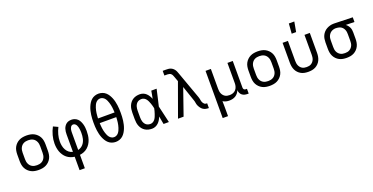

<svg xmlns="http://www.w3.org/2000/svg" viewBox="-29 -1675 5457 2810"><g transform="rotate(-20 2700.0 -270.0)"><path d="M300 8Q271 8 241.5 3Q212 -2 186 -15Q160 -28 138.5 -49Q117 -70 103.5 -96Q90 -122 85 -151.5Q80 -181 80 -210V-310Q80 -339 85 -368.5Q90 -398 103.5 -424Q117 -450 138.5 -471Q160 -492 186 -505Q212 -518 241.5 -523Q271 -528 300 -528Q329 -528 358.5 -523Q388 -518 414 -505Q440 -492 461.5 -471Q483 -450 496.5 -424Q510 -398 515 -368.5Q520 -339 520 -310V-210Q520 -181 515 -151.5Q510 -122 496.5 -96Q483 -70 461.5 -49Q440 -28 414 -15Q388 -2 358.5 3Q329 8 300 8ZM300 -66Q319 -66 337.5 -69.5Q356 -73 373 -82Q390 -91 402.5 -105Q415 -119 423 -136.5Q431 -154 434 -172.5Q437 -191 437 -210V-310Q437 -329 434 -347.5Q431 -366 423 -383.5Q415 -401 402.5 -415Q390 -429 373 -438Q356 -447 337.5 -450.5Q319 -454 300 -454Q281 -454 262.5 -450.5Q244 -447 227 -438Q210 -429 197.5 -415Q185 -401 177 -383.5Q169 -366 166 -347.5Q163 -329 163 -310V-210Q163 -191 166 -172.5Q169 -154 177 -136.5Q185 -119 197.5 -105Q210 -91 227 -82Q244 -73 262.5 -69.5Q281 -66 300 -66Z M859 215V6Q827 2 796.5 -10Q766 -22 741 -42.5Q716 -63 697.5 -90.5Q679 -118 668 -148Q657 -178 652 -210Q647 -242 647 -275Q647 -339 664 -401.5Q681 -464 711 -520L784 -486Q759 -437 744.5 -383.5Q730 -330 730 -276Q730 -243 736.5 -210Q743 -177 758.5 -148Q774 -119 800 -98Q826 -77 859 -70V-343Q859 -364 861.5 -385.5Q864 -407 870.5 -427Q877 -447 889 -465Q901 -483 918 -496Q935 -509 956 -514.5Q977 -520 998 -520Q1024 -520 1049 -510.5Q1074 -501 1092.5 -483Q1111 -465 1122.5 -441Q1134 -417 1141 -392Q1148 -367 1150.5 -341Q1153 -315 1153 -289Q1153 -256 1149 -222.5Q1145 -189 1134.5 -157Q1124 -125 1106 -96.5Q1088 -68 1063 -46Q1038 -24 1006.5 -11Q975 2 941 6V215ZM941 -70Q964 -75 984 -87Q1004 -99 1019.5 -116.5Q1035 -134 1045 -155Q1055 -176 1060.5 -198.5Q1066 -221 1068 -244Q1070 -267 1070 -290Q1070 -306 1069 -321.5Q1068 -337 1065.5 -352.5Q1063 -368 1059 -383.5Q1055 -399 1047.5 -412.5Q1040 -426 1027 -436Q1014 -446 998 -446Q987 -446 977.5 -441Q968 -436 961.5 -427Q955 -418 951 -407.5Q947 -397 945 -386.5Q943 -376 942 -365Q941 -354 941 -343Z M1500 8Q1470 8 1441 -2Q1412 -12 1389.5 -32Q1367 -52 1351 -78Q1335 -104 1324 -131.5Q1313 -159 1306 -188.5Q1299 -218 1295 -247.5Q1291 -277 1289.5 -307Q1288 -337 1288 -368Q1288 -398 1289.5 -428Q1291 -458 1295 -487.5Q1299 -517 1306 -546.5Q1313 -576 1324 -603.5Q1335 -631 1351 -657Q1367 -683 1389.5 -703Q1412 -723 1441 -733Q1470 -743 1500 -743Q1530 -743 1559 -733Q1588 -723 1610.5 -703Q1633 -683 1649 -657Q1665 -631 1676 -603.5Q1687 -576 1694 -546.5Q1701 -517 1705 -487.5Q1709 -458 1710.5 -428Q1712 -398 1712 -367Q1712 -337 1710.5 -307Q1709 -277 1705 -247.5Q1701 -218 1694 -188.5Q1687 -159 1676 -131.5Q1665 -104 1649 -78Q1633 -52 1610.5 -32Q1588 -12 1559 -2Q1530 8 1500 8ZM1371 -404H1629Q1628 -424 1626.5 -444.5Q1625 -465 1622.5 -484.5Q1620 -504 1615.5 -524Q1611 -544 1605 -563Q1599 -582 1590.5 -600.5Q1582 -619 1569.5 -634.5Q1557 -650 1538.5 -659.5Q1520 -669 1500 -669Q1480 -669 1461.5 -659.5Q1443 -650 1430.5 -634.5Q1418 -619 1409.5 -600.5Q1401 -582 1395 -563Q1389 -544 1384.5 -524Q1380 -504 1377.5 -484.5Q1375 -465 1373.5 -444.5Q1372 -424 1371 -404ZM1500 -66Q1520 -66 1538.5 -75.5Q1557 -85 1569.5 -100.5Q1582 -116 1590.5 -134.5Q1599 -153 1605 -172Q1611 -191 1615.5 -211Q1620 -231 1622.5 -250.5Q1625 -270 1626.5 -290.5Q1628 -311 1629 -331H1371Q1372 -311 1373.5 -290.5Q1375 -270 1377.5 -250.5Q1380 -231 1384.5 -211Q1389 -191 1395 -172Q1401 -153 1409.5 -134.5Q1418 -116 1430.5 -100.5Q1443 -85 1461.5 -75.5Q1480 -66 1500 -66Z M2066 8Q2038 8 2011 2Q1984 -4 1960 -18.5Q1936 -33 1918.5 -54.5Q1901 -76 1890.5 -101.5Q1880 -127 1876 -154.5Q1872 -182 1872 -210V-310Q1872 -338 1876 -365.5Q1880 -393 1890.5 -418.5Q1901 -444 1918.5 -465.5Q1936 -487 1960 -501.5Q1984 -516 2011 -522Q2038 -528 2066 -528Q2093 -528 2118.5 -518Q2144 -508 2163.5 -489.5Q2183 -471 2197 -448Q2211 -425 2221 -400Q2227 -430 2232.5 -460Q2238 -490 2243 -520H2326Q2311 -456 2297 -391.5Q2283 -327 2267 -263Q2283 -198 2297.5 -132Q2312 -66 2328 0H2245Q2239 -31 2233.5 -62Q2228 -93 2222 -125Q2212 -99 2198 -75.5Q2184 -52 2164.5 -33Q2145 -14 2119 -3Q2093 8 2066 8ZM2066 -66Q2087 -66 2106 -77Q2125 -88 2137.5 -105Q2150 -122 2158 -141.5Q2166 -161 2173 -181.5Q2180 -202 2185.5 -222.5Q2191 -243 2195 -263Q2191 -283 2185.5 -303Q2180 -323 2173 -342.5Q2166 -362 2157.5 -381Q2149 -400 2136.5 -416.5Q2124 -433 2105.5 -443.5Q2087 -454 2066 -454Q2049 -454 2032 -449.5Q2015 -445 2001.5 -434.5Q1988 -424 1978.5 -409Q1969 -394 1964 -378Q1959 -362 1957 -344.5Q1955 -327 1955 -310V-210Q1955 -193 1957 -175.5Q1959 -158 1964 -142Q1969 -126 1978.5 -111Q1988 -96 2001.5 -85.5Q2015 -75 2032 -70.5Q2049 -66 2066 -66Z M2948 8Q2925 8 2902 3.5Q2879 -1 2860 -14Q2841 -27 2827 -46Q2813 -65 2803.5 -86Q2794 -107 2791 -130.5Q2788 -154 2780 -175L2700 -410L2557 0H2470L2657 -517L2629 -594Q2624 -608 2618 -621Q2612 -634 2601.5 -644Q2591 -654 2577 -658Q2563 -662 2548 -662H2499V-735H2548Q2566 -735 2584 -733.5Q2602 -732 2619 -726Q2636 -720 2650.5 -709Q2665 -698 2676 -683.5Q2687 -669 2694 -652.5Q2701 -636 2707 -619L2858 -200Q2862 -189 2865 -178.5Q2868 -168 2870 -157Q2872 -146 2874 -135Q2876 -124 2880.5 -113.5Q2885 -103 2891 -93.5Q2897 -84 2906 -77Q2915 -70 2926 -68Q2937 -66 2948 -66Z M3088 215V-520H3171V-210Q3171 -192 3173.5 -173.5Q3176 -155 3183 -138Q3190 -121 3202 -106.5Q3214 -92 3229.5 -82.5Q3245 -73 3263.5 -69.5Q3282 -66 3300 -66Q3327 -66 3352.5 -75Q3378 -84 3395.5 -104Q3413 -124 3421 -150Q3429 -176 3429 -202V-520H3512V-104Q3512 -97 3514.5 -89Q3517 -81 3522.5 -75.5Q3528 -70 3535.5 -68Q3543 -66 3551 -66H3568V8H3551Q3528 8 3506 2.5Q3484 -3 3466.5 -17Q3449 -31 3439.5 -52Q3430 -73 3429 -96Q3420 -72 3404 -51.5Q3388 -31 3366.5 -17.5Q3345 -4 3319.5 2Q3294 8 3268 8Q3242 8 3216.5 2Q3191 -4 3169 -19Q3170 13 3170.5 44.5Q3171 76 3171 107V215Z M3900 8Q3871 8 3841.5 3Q3812 -2 3786 -15Q3760 -28 3738.5 -49Q3717 -70 3703.5 -96Q3690 -122 3685 -151.5Q3680 -181 3680 -210V-310Q3680 -339 3685 -368.5Q3690 -398 3703.5 -424Q3717 -450 3738.5 -471Q3760 -492 3786 -505Q3812 -518 3841.5 -523Q3871 -528 3900 -528Q3929 -528 3958.5 -523Q3988 -518 4014 -505Q4040 -492 4061.5 -471Q4083 -450 4096.5 -424Q4110 -398 4115 -368.5Q4120 -339 4120 -310V-210Q4120 -181 4115 -151.5Q4110 -122 4096.5 -96Q4083 -70 4061.5 -49Q4040 -28 4014 -15Q3988 -2 3958.5 3Q3929 8 3900 8ZM3900 -66Q3919 -66 3937.5 -69.5Q3956 -73 3973 -82Q3990 -91 4002.5 -105Q4015 -119 4023 -136.5Q4031 -154 4034 -172.5Q4037 -191 4037 -210V-310Q4037 -329 4034 -347.5Q4031 -366 4023 -383.5Q4015 -401 4002.5 -415Q3990 -429 3973 -438Q3956 -447 3937.5 -450.5Q3919 -454 3900 -454Q3881 -454 3862.5 -450.5Q3844 -447 3827 -438Q3810 -429 3797.5 -415Q3785 -401 3777 -383.5Q3769 -366 3766 -347.5Q3763 -329 3763 -310V-210Q3763 -191 3766 -172.5Q3769 -154 3777 -136.5Q3785 -119 3797.5 -105Q3810 -91 3827 -82Q3844 -73 3862.5 -69.5Q3881 -66 3900 -66Z M4500 8Q4471 8 4442.5 3Q4414 -2 4388.5 -15.5Q4363 -29 4342.5 -50.5Q4322 -72 4310 -98Q4298 -124 4293 -152.5Q4288 -181 4288 -210V-520H4371V-210Q4371 -192 4373.5 -173.5Q4376 -155 4383 -138Q4390 -121 4402 -106.5Q4414 -92 4429.5 -82.5Q4445 -73 4463.5 -69.5Q4482 -66 4500 -66Q4518 -66 4536.5 -69.5Q4555 -73 4570.5 -82.5Q4586 -92 4598 -106.5Q4610 -121 4617 -138Q4624 -155 4626.5 -173.5Q4629 -192 4629 -210V-520H4712V-210Q4712 -181 4707 -152.5Q4702 -124 4690 -98Q4678 -72 4657.5 -50.5Q4637 -29 4611.5 -15.5Q4586 -2 4557.5 3Q4529 8 4500 8ZM4459 -600 4471 -755H4556L4528 -600Z M5096 8Q5067 8 5038 3Q5009 -2 4983 -15.5Q4957 -29 4936.5 -50Q4916 -71 4903 -97Q4890 -123 4885 -152Q4880 -181 4880 -210V-310Q4880 -338 4884.5 -366Q4889 -394 4901 -419Q4913 -444 4932.5 -465Q4952 -486 4976.5 -499.5Q5001 -513 5028 -520.5Q5055 -528 5083 -528H5100L5381 -520V-447L5246 -450Q5262 -439 5275 -423Q5288 -407 5297 -388.5Q5306 -370 5309 -350Q5312 -330 5312 -310V-210Q5312 -181 5307 -152Q5302 -123 5289 -97Q5276 -71 5255.5 -50Q5235 -29 5209 -15.5Q5183 -2 5154 3Q5125 8 5096 8ZM5096 -66Q5115 -66 5133.5 -69.5Q5152 -73 5168 -82.5Q5184 -92 5196.5 -106Q5209 -120 5216.5 -137Q5224 -154 5226.5 -172.5Q5229 -191 5229 -210V-310Q5229 -327 5227 -344.5Q5225 -362 5218.5 -378.5Q5212 -395 5201.5 -409Q5191 -423 5176.5 -433Q5162 -443 5145 -448Q5128 -453 5111 -454H5100Q5098 -455 5095.5 -455Q5093 -455 5091 -455Q5073 -455 5055 -450Q5037 -445 5021.5 -435.5Q5006 -426 4994.5 -412Q4983 -398 4975.5 -381Q4968 -364 4965.5 -346Q4963 -328 4963 -310V-210Q4963 -191 4965.5 -172.5Q4968 -154 4975.5 -137Q4983 -120 4995.5 -106Q5008 -92 5024 -82.5Q5040 -73 5058.5 -69.5Q5077 -66 5096 -66Z"/></g></svg>

Font: R Plex Mono
Style: Regular
Weight: 400
Monospace: yes
Designer: Belleve Invis
Foundry: Belleve Invis
Version: Version 31.8.0